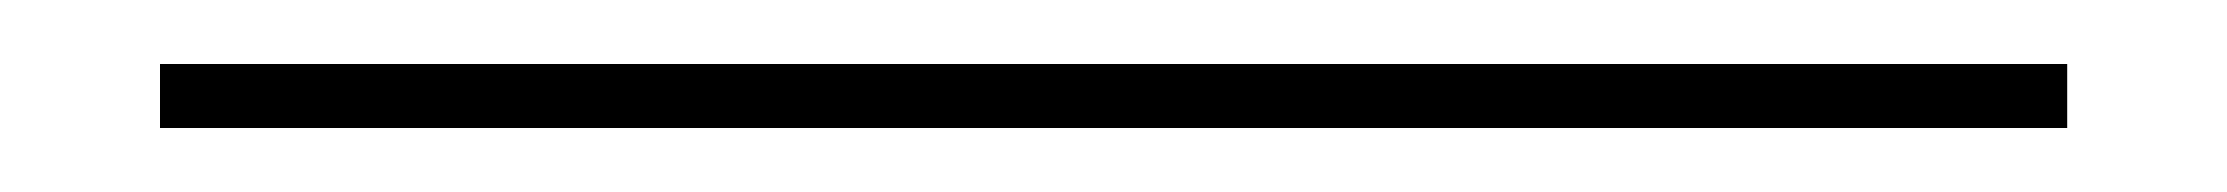

<svg xmlns="http://www.w3.org/2000/svg" viewBox="-20 20 696 60"><path d="M30 40H626V60H30Z"/></svg>

Font: Big Shoulders Stencil Display Thin
Style: Regular
Weight: 100
Designer: Patric King
Foundry: XO Type Co
Version: Version 1.000